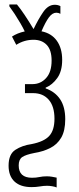

<svg xmlns="http://www.w3.org/2000/svg" viewBox="-20 -676 352 852"><path d="M223.1 -654.8Q236.8 -654.8 248 -648.9V-614.7Q239.7 -619.6 230 -619.6Q212.4 -619.6 197 -598.9Q181.6 -578.1 164.1 -537.1Q208.5 -528.3 232.2 -495.1Q255.9 -461.9 255.9 -410.2Q255.9 -359.9 234.1 -329.6Q212.4 -299.3 182.6 -287.1V-283.7Q224.6 -269 247.1 -235.1Q269.5 -201.2 269.5 -147Q269.5 -95.7 251.7 -65.2Q233.9 -34.7 202.6 -19Q171.4 -3.4 132.3 2.9Q94.2 10.3 78.6 21Q63 31.7 63 58.1Q63 112.8 122.1 112.8Q140.1 112.8 154.8 109.6Q169.4 106.4 187.5 106.4Q199.2 106.4 210.2 108.2Q221.2 109.9 231.4 112.3V155.8Q223.1 152.3 211.2 150.4Q199.2 148.4 189 148.4Q173.3 148.4 156.5 151.4Q139.6 154.3 120.1 154.3Q70.8 154.3 44.4 129.6Q18.1 105 18.1 59.1Q18.1 8.3 48.3 -11.2Q78.6 -30.8 120.1 -36.6Q175.3 -47.4 198.5 -72.8Q221.7 -98.1 221.7 -149.4Q221.7 -204.1 196.3 -233.4Q170.9 -262.7 127 -262.7H90.8V-302.7H124Q160.2 -302.7 184.6 -329.6Q209 -356.4 209 -407.2Q209 -454.1 187.3 -476.8Q165.5 -499.5 128.9 -499.5Q87.4 -499.5 52.2 -477.1L33.2 -513.7Q56.6 -529.3 89.8 -536.6Q82.5 -552.2 70.3 -573.2Q58.1 -594.2 44.9 -614.3Q31.7 -634.3 21.5 -647.9V-656.2H55.2Q71.3 -636.7 89.8 -608.9Q108.4 -581.1 128.9 -546.9Q149.9 -590.8 171.9 -622.8Q193.8 -654.8 223.1 -654.8Z"/></svg>

Font: Open Sans Condensed Light
Style: Regular
Weight: 300
Width: 3
Designer: Monotype Design Team
Foundry: Monotype Imaging Inc.
Version: Version 3.003; ttfautohint (v1.8.4)